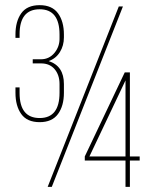

<svg xmlns="http://www.w3.org/2000/svg" viewBox="-20 -725 599 745"><path d="M134 -705Q182 -705 205 -673.5Q228 -642 228 -591V-580Q228 -548 212.5 -523Q197 -498 169 -488Q228 -469 228 -399V-365Q228 -314 205 -282.5Q182 -251 134 -251Q85 -251 62.5 -282.5Q40 -314 40 -365V-386H56V-364Q56 -267 134 -267Q211 -267 211 -365V-399Q211 -434 192 -456.5Q173 -479 139 -479H107V-495H139Q171 -495 191.5 -520Q212 -545 211 -578V-591Q211 -689 134 -689Q56 -689 56 -592V-578H40V-591Q40 -642 62.5 -673.5Q85 -705 134 -705ZM165 0 441 -700H457L181 0ZM467 0V-102H309V-118L464 -444H484V-118H522V-102H484V0ZM467 -413 327 -118H467Z"/></svg>

Font: Bebas Neue Light
Style: Regular
Weight: 300
Designer: Ryoichi Tsunekawa
Foundry: Ryoichi Tsunekawa
Version: Version 1.003;PS 001.003;hotconv 1.0.70;makeotf.lib2.5.58329